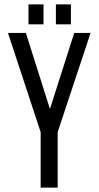

<svg xmlns="http://www.w3.org/2000/svg" viewBox="-20 -849 446 869"><path d="M177 -829H109V-739H177ZM301 -829H233V-739H301ZM164 -251V0H241V-251L390 -700H316L206 -356L97 -700H16Z"/></svg>

Font: SVN-Bebas Neue
Style: Regular
Weight: 400
Designer: Ryoichi Tsunekawa
Foundry: Ryoichi Tsunekawa
Version: Version 001.003